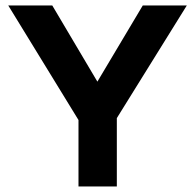

<svg xmlns="http://www.w3.org/2000/svg" viewBox="-20 -674 705 694"><path d="M496.1 -654.3 332 -378.9 168.9 -654.3H9.8L263.7 -240.2V0H402.3V-247.1L655.3 -654.3Z"/></svg>

Font: Sen-gleads
Style: Bold
Weight: 700
Designer: Kosal Sen, Philatype
Foundry: Philatype
Version: Version 1.004; ttfautohint (v1.8.3)